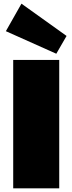

<svg xmlns="http://www.w3.org/2000/svg" viewBox="-20 -1027 395 1047"><path d="M303 -700V0H52V-700ZM343 -831 287 -734 12 -857 97 -1007Z"/></svg>

Font: Pathway Extreme 8pt Thin 12pt Black
Style: Regular
Weight: 900
Version: Version 1.001;gftools[0.9.26]